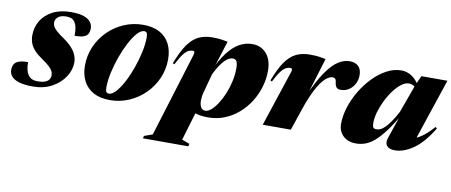

<svg xmlns="http://www.w3.org/2000/svg" viewBox="-83 -774 2965 1261"><g transform="rotate(10 1399.0 -143.0)"><path d="M82.5 -137.5Q82.5 -108 87.2 -87.5Q92 -67 103 -51.5Q114 -36 129.5 -30Q145 -24 166 -24Q195 -24 213.5 -30.8Q232 -37.5 240.8 -49.8Q249.5 -62 249.5 -79Q249.5 -93 243.5 -105.8Q237.5 -118.5 220.5 -134.5Q203.5 -150.5 170 -173.5Q136.5 -196 116.5 -218.2Q96.5 -240.5 87.8 -264.2Q79 -288 79 -315.5Q79 -369.5 105.5 -413.5Q132 -457.5 182.5 -483.8Q233 -510 304.5 -510Q358 -510 389.8 -498.8Q421.5 -487.5 435.5 -468.5Q449.5 -449.5 449.5 -426.5Q449.5 -402.5 440.2 -388Q431 -373.5 410 -367Q389 -360.5 353 -360.5Q353.5 -396.5 349.5 -415.2Q345.5 -434 336.5 -449Q327.5 -464 313.2 -470Q299 -476 279.5 -476Q241.5 -476 223.5 -460.5Q205.5 -445 205.5 -423Q205.5 -409.5 212.2 -396.8Q219 -384 237 -368Q255 -352 289 -329Q322.5 -305.5 342.8 -282.2Q363 -259 372.5 -235.5Q382 -212 382 -187.5Q382 -138.5 352.2 -92Q322.5 -45.5 268 -15.2Q213.5 15 139.5 15Q84 15 49.2 4.5Q14.5 -6 -1.8 -24.5Q-18 -43 -18 -67.5Q-18 -91.5 -8.5 -107Q1 -122.5 23.2 -130Q45.5 -137.5 82.5 -137.5Z M785.5 -510Q851 -510 895.5 -485.8Q940 -461.5 962.5 -417.8Q985 -374 985 -315Q985 -247.5 959 -187.8Q933 -128 887 -82.5Q841 -37 781.2 -11Q721.5 15 654 15Q588 15 543.8 -9.2Q499.5 -33.5 476.8 -77.5Q454 -121.5 454 -180Q454 -247.5 480 -307.2Q506 -367 552 -412.8Q598 -458.5 658 -484.2Q718 -510 785.5 -510ZM640.5 -25.5Q662 -25.5 686.8 -52.8Q711.5 -80 735.5 -125.2Q759.5 -170.5 778.8 -224.8Q798 -279 809.8 -333.5Q821.5 -388 821.5 -433Q821.5 -455 815.8 -462.5Q810 -470 798.5 -470Q777 -470 752.2 -442.5Q727.5 -415 703.8 -369.8Q680 -324.5 660.5 -270.2Q641 -216 629.2 -161.8Q617.5 -107.5 617.5 -62Q617.5 -40.5 623.5 -33Q629.5 -25.5 640.5 -25.5Z M1252 -142Q1248 -128 1246 -113.8Q1244 -99.5 1244 -86.5Q1244 -60.5 1253.2 -42.8Q1262.5 -25 1283.5 -25Q1302 -25 1323 -43.2Q1344 -61.5 1364.2 -92.8Q1384.5 -124 1400.8 -163.8Q1417 -203.5 1426.8 -247.5Q1436.5 -291.5 1436.5 -334.5Q1436.5 -366.5 1429 -380.5Q1421.5 -394.5 1403 -394.5Q1394 -394.5 1383.8 -390.5Q1373.5 -386.5 1362 -377.5Q1350.5 -368.5 1338.2 -353.5Q1326 -338.5 1313 -317.5Q1300 -296.5 1286 -268.5ZM1154.5 -57.5 1239 -51.5 1167.5 188.5 1219 207.5 1214.5 224.5H912L916 208L971.5 188L1145 -374.5Q1148 -386 1146.2 -392.5Q1144.5 -399 1135.5 -399Q1122 -399 1107 -392Q1092 -385 1074 -362Q1056 -339 1031 -290L1020 -295Q1051 -377.5 1083.8 -423.8Q1116.5 -470 1156 -488.8Q1195.5 -507.5 1246.5 -507.5Q1278.5 -507.5 1299.2 -505Q1320 -502.5 1349.5 -496.5L1281 -279L1271.5 -278Q1309 -362.5 1347.5 -413.5Q1386 -464.5 1427.2 -487.2Q1468.5 -510 1513.5 -510Q1571 -510 1607.5 -469Q1644 -428 1644 -353.5Q1644 -299 1628 -245.5Q1612 -192 1582.5 -145.2Q1553 -98.5 1511.2 -62.2Q1469.5 -26 1418.5 -5.5Q1367.5 15 1308 15Q1242.5 15 1204.8 -4.2Q1167 -23.5 1154.5 -57.5Z M1795.5 -374.5Q1799 -386 1797 -392.5Q1795 -399 1786 -399Q1772.5 -399 1757.5 -392Q1742.5 -385 1724.5 -362Q1706.5 -339 1681.5 -290L1670.5 -295Q1701.5 -377.5 1734.2 -423.8Q1767 -470 1806.5 -488.8Q1846 -507.5 1897 -507.5Q1919 -507.5 1935.2 -506.5Q1951.5 -505.5 1967 -503Q1982.5 -500.5 2003 -496L1915 -207.5L1916.5 -232Q1964.5 -341.5 2006.8 -402Q2049 -462.5 2087.2 -486.2Q2125.5 -510 2161 -510Q2200.5 -510 2221 -489.5Q2241.5 -469 2241.5 -430.5Q2241.5 -398 2227.2 -371.5Q2213 -345 2189.2 -329.8Q2165.5 -314.5 2136 -314.5Q2116.5 -314.5 2107.8 -324Q2099 -333.5 2096 -353Q2094 -373 2087.8 -379.8Q2081.5 -386.5 2070 -386.5Q2056.5 -386.5 2041 -377.5Q2025.5 -368.5 2009 -349.8Q1992.5 -331 1975.5 -301.8Q1958.5 -272.5 1941 -232.2Q1923.5 -192 1906 -139.5L1859 0H1671.5Z M2496.5 -56.5 2559.5 -242 2569.5 -239Q2524 -160.5 2487 -110.5Q2450 -60.5 2418 -33.2Q2386 -6 2356 4.5Q2326 15 2294 15Q2259 15 2232.5 1Q2206 -13 2191.5 -38Q2177 -63 2177 -94.5Q2177 -148.5 2195.2 -206.2Q2213.5 -264 2245.8 -318Q2278 -372 2320.2 -415.2Q2362.5 -458.5 2410.2 -484Q2458 -509.5 2507.5 -509.5Q2543.5 -509.5 2576 -489Q2608.5 -468.5 2636.5 -420.5L2626 -398Q2616 -416.5 2602.2 -425Q2588.5 -433.5 2570 -433.5Q2546.5 -433.5 2520.8 -414Q2495 -394.5 2470.5 -362Q2446 -329.5 2426.8 -290.2Q2407.5 -251 2396 -211.5Q2384.5 -172 2384.5 -138.5Q2384.5 -116 2390.2 -108Q2396 -100 2412.5 -100Q2423 -100 2436 -105Q2449 -110 2465 -125Q2481 -140 2500.8 -167.5Q2520.5 -195 2544 -239.5L2614 -432L2642.5 -495H2816L2668.5 -54L2650.5 -80.5Q2674 -87 2696.2 -99.2Q2718.5 -111.5 2742 -132Q2765.5 -152.5 2792 -182.5L2802.5 -174.5Q2742 -74.5 2678 -29.8Q2614 15 2554 15Q2516 15 2500.8 -4.5Q2485.5 -24 2496.5 -56.5Z"/></g></svg>

Font: Newsreader 60pt ExtraBold
Style: Italic
Weight: 800
Italic angle: -17°
Designer: Hugues Gentile
Foundry: Production Type
Version: Version 1.003